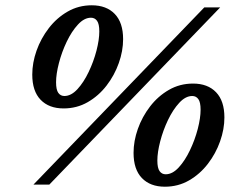

<svg xmlns="http://www.w3.org/2000/svg" viewBox="-20 -698 897 726"><path d="M106.5 0 752.5 -670H812.5L166.5 0ZM327 -678Q382.5 -678 414 -645.2Q445.5 -612.5 445.5 -550Q445.5 -505.5 429.2 -459.5Q413 -413.5 383 -374.5Q353 -335.5 311.8 -311.8Q270.5 -288 220.5 -288Q165 -288 133.5 -320.8Q102 -353.5 102 -416Q102 -460.5 118.2 -506.5Q134.5 -552.5 164.5 -591.5Q194.5 -630.5 235.8 -654.2Q277 -678 327 -678ZM223.5 -335Q249 -335 272.8 -360.8Q296.5 -386.5 315.2 -425.8Q334 -465 344.8 -506.5Q355.5 -548 355.5 -579Q355.5 -607.5 347 -619.2Q338.5 -631 324 -631Q298.5 -631 274.8 -605.2Q251 -579.5 232.2 -540.2Q213.5 -501 202.8 -459.5Q192 -418 192 -387Q192 -358.5 200.5 -346.8Q209 -335 223.5 -335ZM710 -382Q765.5 -382 797 -349.2Q828.5 -316.5 828.5 -254Q828.5 -209.5 812.2 -163.5Q796 -117.5 766 -78.5Q736 -39.5 694.8 -15.8Q653.5 8 603.5 8Q548 8 516.5 -24.8Q485 -57.5 485 -120Q485 -164.5 501.2 -210.5Q517.5 -256.5 547.5 -295.5Q577.5 -334.5 618.8 -358.2Q660 -382 710 -382ZM606.5 -39Q632 -39 655.8 -64.8Q679.5 -90.5 698.2 -129.8Q717 -169 727.8 -210.5Q738.5 -252 738.5 -283Q738.5 -311.5 730 -323.2Q721.5 -335 707 -335Q681.5 -335 657.8 -309.2Q634 -283.5 615.2 -244.2Q596.5 -205 585.8 -163.5Q575 -122 575 -91Q575 -62.5 583.5 -50.8Q592 -39 606.5 -39Z"/></svg>

Font: Newsreader Text
Style: Bold Italic
Weight: 700
Italic angle: -17°
Designer: Hugues Gentile
Foundry: Production Type
Version: Version 1.001